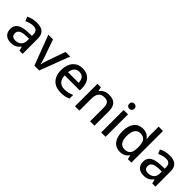

<svg xmlns="http://www.w3.org/2000/svg" viewBox="251 -2006 3262 3262"><g transform="rotate(45 1881.5 -375.0)"><path d="M292 -548C220 -548 152 -528 102 -502L135 -426C181 -447 232 -466 287 -466C352 -466 390 -437 390 -358V-328L298 -325C127 -320 45 -263 45 -153C45 -41 117 10 214 10C304 10 347 -16 394 -75H398L419 0H494V-365C494 -491 427 -548 292 -548ZM317 -257 390 -259V-212C390 -118 327 -72 244 -72C190 -72 153 -96 153 -152C153 -215 193 -252 317 -257Z M777 0H893L1098 -539H987L875 -224C861 -183 842 -124 837 -91H833C828 -123 811 -182 796 -224L685 -539H573Z M1393 -549C1248 -549 1150 -446 1150 -265C1150 -84 1258 10 1414 10C1491 10 1540 -1 1595 -26V-114C1538 -88 1488 -75 1419 -75C1319 -75 1261 -136 1258 -247H1621V-305C1621 -455 1534 -549 1393 -549ZM1393 -467C1476 -467 1514 -409 1515 -325H1260C1269 -416 1316 -467 1393 -467Z M2026 -549C1958 -549 1892 -523 1857 -467H1851L1836 -539H1753V0H1858V-272C1858 -395 1893 -462 2004 -462C2080 -462 2115 -420 2115 -336V0H2220V-351C2220 -490 2151 -549 2026 -549Z M2436 -744C2402 -744 2375 -727 2375 -683C2375 -640 2402 -622 2436 -622C2467 -622 2495 -640 2495 -683C2495 -727 2467 -744 2436 -744ZM2487 -539H2382V0H2487Z M2838 10C2921 10 2971 -26 3002 -72H3006L3024 0H3107V-760H3002V-557C3002 -531 3007 -488 3009 -470H3004C2971 -514 2922 -549 2840 -549C2709 -549 2622 -453 2622 -268C2622 -84 2708 10 2838 10ZM2863 -76C2775 -76 2730 -144 2730 -266C2730 -388 2775 -462 2862 -462C2972 -462 3005 -393 3005 -267V-251C3005 -134 2967 -76 2863 -76Z M3482 -548C3410 -548 3342 -528 3292 -502L3325 -426C3371 -447 3422 -466 3477 -466C3542 -466 3580 -437 3580 -358V-328L3488 -325C3317 -320 3235 -263 3235 -153C3235 -41 3307 10 3404 10C3494 10 3537 -16 3584 -75H3588L3609 0H3684V-365C3684 -491 3617 -548 3482 -548ZM3507 -257 3580 -259V-212C3580 -118 3517 -72 3434 -72C3380 -72 3343 -96 3343 -152C3343 -215 3383 -252 3507 -257Z"/></g></svg>

Font: Noto Sans Medefaidrin Medium
Style: Regular
Weight: 500
Designer: Dalton Maag Ltd
Foundry: Dalton Maag Ltd
Version: Version 1.002